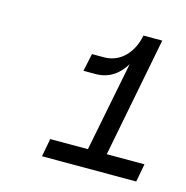

<svg xmlns="http://www.w3.org/2000/svg" viewBox="-66 -793 477 492"><g transform="rotate(15 172.5 -547.0)"><path d="M86 -364H336L345 -412H245L307 -730H257C249 -686 219 -650 174 -650H142L132 -603H164C200 -603 225 -622 242 -650L195 -412H95Z"/></g></svg>

Font: Uncut Sans Book Italic
Style: Regular
Weight: 350
Italic angle: -11°
Designer: Kasper Nordkvist
Foundry: UNCUT.wtf
Version: Version 1.304;Glyphs 3.2 (3246)